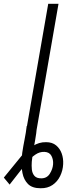

<svg xmlns="http://www.w3.org/2000/svg" viewBox="-81 -770 439 1003"><path d="M58.6 -111.8Q64 -111.3 69.6 -111.3Q75.2 -111.3 80.3 -111.3Q85.4 -111.3 91.1 -111.3Q96.7 -111.3 101.8 -111.6Q106.9 -111.8 112.3 -111.8Q110.8 -92.8 108.2 -73.7Q105.5 -54.7 102.3 -36.1Q99.1 -17.6 95.7 1Q92.3 19.5 89.4 38.3Q86.4 57.1 85 75.2Q83.5 95.2 85.4 115.2Q87.4 135.3 98.9 148.7Q110.4 162.1 135.7 161.6Q164.6 161.1 179.4 137.2Q194.3 113.3 196.3 88.4Q198.2 64 187.7 44.2Q177.2 24.4 150.9 23.4Q126 22.5 104.2 37.4Q82.5 52.2 64.7 73.5Q46.9 94.7 33.7 111.8L-30.8 194.3Q-34.7 189.9 -38.3 185.1Q-42 180.2 -45.9 176Q-49.8 171.9 -53.5 167Q-57.1 162.1 -61 157.7L32.2 43.5Q56.2 16.1 89.1 -6.1Q122.1 -28.3 160.2 -27.3Q191.9 -27.3 212.2 -10.5Q232.4 6.3 241.5 32.2Q250.5 58.1 249 86.9Q247.6 120.1 233.2 149.7Q218.8 179.2 193.1 196.5Q167.5 213.9 131.3 213.4Q86.9 213.4 64.9 190.9Q43 168.5 36.4 134Q29.8 99.6 31.7 63Q32.7 45.4 35.2 28.1Q37.6 10.7 40.8 -6.6Q43.9 -23.9 47.4 -41.5Q50.8 -59.1 53.7 -76.4Q56.6 -93.8 58.6 -111.8ZM224.6 -750 94.2 0H40.5L170.9 -750Z"/></svg>

Font: Roboto Condensed Light
Style: Italic
Weight: 300
Italic angle: -12°
Designer: Christian Robertson
Foundry: Google
Version: Version 3.0; 2020